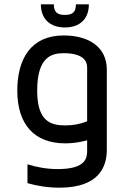

<svg xmlns="http://www.w3.org/2000/svg" viewBox="-20 -672 578 888"><path d="M280 -545C350 -545 391 -585 391 -652H331C331 -617 317 -603 280 -603C244 -603 229 -617 229 -652H169C169 -585 211 -545 280 -545ZM274 -508C122 -508 60 -398 60 -253C60 -96 139 -9 282 -9C316 -9 350 -14 383 -23V21C383 54 383 110 247 110C196 110 149 101 107 88V175C152 188 201 196 255 196C436 196 474 101 474 21V-350C474 -453 393 -508 274 -508ZM383 -111C351 -98 317 -92 282 -92C214 -92 152 -111 152 -253C152 -407 217 -426 274 -426C383 -426 383 -374 383 -356V-111Z"/></svg>

Font: Maven Pro
Style: Medium
Weight: 500
Designer: Joe Prince
Foundry: Joe Prince
Version: Version 1.003